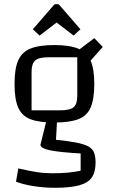

<svg xmlns="http://www.w3.org/2000/svg" viewBox="-20 -729 537 912"><path d="M238 -147Q165 -147 124 -163Q83 -179 66 -219Q49 -259 49 -330Q49 -401 66 -441Q83 -481 124 -498Q165 -515 238 -515Q310 -515 351.5 -498Q393 -481 410.5 -440.5Q428 -400 428 -330Q428 -260 411 -219.5Q394 -179 352.5 -163Q311 -147 238 -147ZM130 -205H266Q312 -205 329.5 -219.5Q347 -234 347 -273V-457H211Q165 -457 147.5 -442Q130 -427 130 -388ZM434 43Q434 88 416 114Q398 140 355.5 151.5Q313 163 241 163Q188 163 138.5 155Q89 147 56 134L67 71Q120 83 155 88.5Q190 94 227 94Q271 94 302.5 91Q334 88 363 82V0Q260 -6 216 -15.5Q172 -25 172 -41L201 -158H251L246 -65Q306 -59 343.5 -51.5Q381 -44 400.5 -33Q420 -22 427 -3.5Q434 15 434 43ZM397 -426 345 -485 428 -548 468 -506ZM168 -560 136 -590 234 -703Q238 -709 243 -709H255Q260 -709 264 -703L362 -590L330 -560L249 -622Z"/></svg>

Font: Changa Light
Style: Regular
Weight: 300
Designer: Eduardo Rodriguez Tunni
Foundry: Eduardo Rodriguez Tunni
Version: Version 3.002; ttfautohint (v1.8.2)